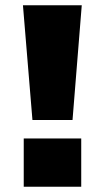

<svg xmlns="http://www.w3.org/2000/svg" viewBox="-20 -708 398 728"><path d="M103 -253 67 -688H290L255 -253ZM70 0V-183H288V0Z"/></svg>

Font: Archivo Expanded ExtraBold
Style: Regular
Weight: 800
Width: 7
Designer: Hector Gatti
Foundry: Omnibus-Type
Version: Version 2.001; ttfautohint (v1.8.3)